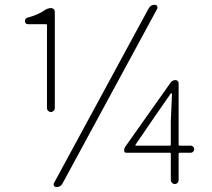

<svg xmlns="http://www.w3.org/2000/svg" viewBox="-20 -759 876 792"><path d="M206.1 -313.5Q206.1 -306.6 201.2 -301.8Q196.3 -296.9 189.9 -296.9Q183.6 -296.9 178.7 -301.8Q173.8 -306.6 173.8 -313.5V-654.3Q173.8 -659.2 169.9 -659.2H95.7Q89.8 -659.2 86.4 -662.6Q83 -666 83 -671.9Q83 -683.6 94.7 -686.5Q135.7 -697.3 164.1 -716.8Q176.8 -725.6 191.4 -725.6Q197.3 -725.6 201.7 -721.2Q206.1 -716.8 206.1 -710.9ZM592.8 -723.6Q600.6 -739.3 619.1 -739.3Q625 -739.3 627.9 -733.9Q630.9 -728.5 628.9 -723.6L238.3 -2.9Q230.5 12.7 211.9 12.7Q206.1 12.7 203.1 7.8Q201.2 4.9 201.2 2.4Q201.2 0 202.1 -2.9ZM539.1 -162.1Q537.1 -158.2 541 -158.2H680.7Q684.6 -158.2 684.6 -162.1V-260.7L689.5 -371.1Q690.4 -374 687.5 -374Q684.6 -374 683.6 -372.1L621.1 -282.2ZM766.6 -158.2Q772.5 -158.2 776.9 -153.8Q781.2 -149.4 781.2 -143.6Q781.2 -137.7 776.9 -133.3Q772.5 -128.9 766.6 -128.9H721.7Q716.8 -128.9 716.8 -125V-15.6Q716.8 -9.8 712.4 -4.9Q708 0 701.2 0Q694.3 0 689.5 -4.9Q684.6 -9.8 684.6 -15.6V-125Q684.6 -128.9 680.7 -128.9H501Q492.2 -128.9 492.2 -138.2Q492.2 -147.5 497.1 -154.3L683.6 -418Q691.4 -428.7 704.1 -428.7Q709 -428.7 712.9 -424.8Q716.8 -420.9 716.8 -416V-162.1Q716.8 -158.2 721.7 -158.2Z"/></svg>

Font: Gen Jyuu Gothic ExtraLight
Style: Regular
Weight: 100
Designer: [Source Han Sans]
Ryoko NISHIZUKA  (kana & ideographs); Paul D. Hunt (Latin, Greek & Cyrillic); Wenlong ZHANG  (bopomofo
Version: Version 1.002.20150607